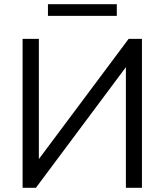

<svg xmlns="http://www.w3.org/2000/svg" viewBox="-20 -889 780 909"><path d="M87 0V-705H164V-136L589 -705H652V0H576V-571L150 0ZM207 -814V-869H533V-814Z"/></svg>

Font: Nunito Sans
Style: Regular
Weight: 400
Designer: Vernon Adams
Foundry: Vernon Adams
Version: Version 3.101; ttfautohint (v1.8.4.7-5d5b);gftools[0.9.27]